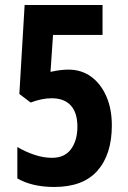

<svg xmlns="http://www.w3.org/2000/svg" viewBox="-20 -734 509 764"><path d="M252 -457Q304 -457 342.5 -429Q381 -401 403 -351Q425 -301 425 -235Q425 -120 368 -55Q311 10 196 10Q108 10 49 -24V-149Q81 -130 117 -118Q153 -106 187 -106Q237 -106 262.5 -140.5Q288 -175 288 -230Q288 -285 262 -314Q236 -343 185 -343Q147 -343 102 -326L57 -360L78 -714H388V-595H191L181 -448Q203 -453 220.5 -455Q238 -457 252 -457Z"/></svg>

Font: Noto Sans Thai ExtCond
Style: Bold
Weight: 700
Width: 2
Designer: Monotype Design Team
Foundry: Monotype Imaging Inc.
Version: Version 2.002; ttfautohint (v1.8.4.7-5d5b)